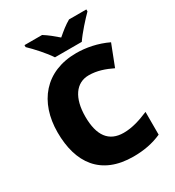

<svg xmlns="http://www.w3.org/2000/svg" viewBox="-218 -1054 1085 1191"><g transform="rotate(-30 324.5 -458.5)"><path d="M270 -767H462C493 -813 553 -879 587 -913V-927H463C428 -907 400 -884 365 -854C330 -884 305 -905 270 -927H144V-913C182 -877 240 -813 270 -767ZM395 -566C455 -566 507 -547 559 -522L618 -674C545 -709 466 -724 397 -724C174 -724 51 -571 51 -355C51 -138 152 10 385 10C459 10 524 -2 587 -30V-193C527 -168 469 -148 406 -148C300 -148 249 -219 249 -354C249 -487 304 -566 395 -566Z"/></g></svg>

Font: Noto Sans Tamil Black
Style: Regular
Weight: 900
Designer: Jelle Bosma - Monotype Design Team
Foundry: Monotype Imaging Inc.
Version: Version 2.004